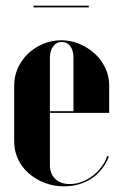

<svg xmlns="http://www.w3.org/2000/svg" viewBox="-20 -647 425 677"><path d="M30 -345Q30 -378 43 -407Q56 -436 78.5 -457.5Q101 -479 131.5 -492Q162 -505 196 -505Q230 -505 260.5 -492Q291 -479 314.5 -457.5Q338 -436 351.5 -407Q365 -378 365 -346V-249H156V-65Q156 -34 175 -16Q194 2 226 2Q247 2 267.5 -5.5Q288 -13 306 -26.5Q324 -40 337.5 -58Q351 -76 358 -97L364 -95Q344 -45 302.5 -17.5Q261 10 205 10Q169 10 137 -2.5Q105 -15 81 -36Q57 -57 43.5 -86Q30 -115 30 -148ZM239 -255V-443Q239 -469 228 -484Q217 -499 198 -499Q179 -499 167.5 -483.5Q156 -468 156 -443V-255ZM293 -621H98V-627H293Z"/></svg>

Font: Moniqa Black Display
Style: Regular
Weight: 900
Designer: Rajesh Rajput
Foundry: Rajesh Rajput
Version: Version 1.000